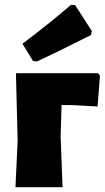

<svg xmlns="http://www.w3.org/2000/svg" viewBox="-20 -775 434 795"><path d="M394 -461 386 -472H46L53 -190L44 0H239L231 -210L235 -340H277L384 -334ZM291 -754 274 -755C208 -698 141 -645 73 -594L117 -522L134 -521C188 -546 262 -582 357 -630L360 -647Z"/></svg>

Font: Luna Sans Black
Style: Regular
Weight: 900
Designer: Juan Pablo del Peral
Foundry: Huerta Tipografica
Version: Version 2.001; ttfautohint (v1.5)